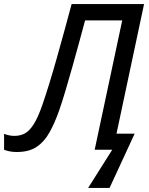

<svg xmlns="http://www.w3.org/2000/svg" viewBox="-52 -734 732 941"><path d="M380 187 498 0H412L547 -634H365Q352 -585 336 -526.5Q320 -468 303 -407.5Q286 -347 269.5 -291.5Q253 -236 238 -193Q216 -130 190 -84Q164 -38 126.5 -13.5Q89 11 30 11Q9 11 -6.5 7.5Q-22 4 -32 0V-78Q-22 -74 -8.5 -71Q5 -68 18 -68Q48 -68 70.5 -80.5Q93 -93 113.5 -125.5Q134 -158 155 -218Q171 -264 189.5 -324Q208 -384 227 -451.5Q246 -519 264.5 -586.5Q283 -654 299 -714H654L519 -79H608L485 187Z"/></svg>

Font: Manna Sans
Style: Italic
Weight: 400
Italic angle: -12°
Designer: Monotype Design Team
Foundry: Monotype Imaging Inc.
Version: Version 2.001.1; ttfautohint (v1.8.2)